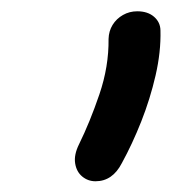

<svg xmlns="http://www.w3.org/2000/svg" viewBox="-20 -737 310 347"><path d="M152.6 -409.4Q139 -409.4 128.6 -418Q118.2 -426.6 115.8 -441.9Q113.4 -457.2 122.8 -476.2Q142.4 -516 159.6 -566.4Q176.8 -616.8 176.2 -666.6Q176.6 -680.8 183.5 -692Q190.4 -703.2 202.2 -709.9Q214 -716.6 228 -716.6Q247 -716.6 258.4 -706.7Q269.8 -696.8 270 -682Q271 -643.4 261.2 -600.8Q251.4 -558.2 235.3 -517.5Q219.2 -476.8 200.2 -442.2Q183.4 -409.4 152.6 -409.4Z"/></svg>

Font: Shantell Sans Light
Style: Italic
Weight: 300
Italic angle: -11°
Designer: Stephen Nixon, Anya Danilova, Shantell Martin
Foundry: Arrow Type
Version: Version 1.008;[ac192a2d6]